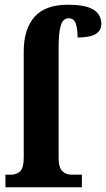

<svg xmlns="http://www.w3.org/2000/svg" viewBox="-20 -789 447 809"><path d="M3 0V-53H26Q50 -53 65 -67.5Q80 -82 80 -125V-573Q80 -666 125 -717.5Q170 -769 266 -769Q324 -769 354.5 -757.5Q385 -746 396 -727.5Q407 -709 407 -689Q407 -660 383 -645.5Q359 -631 307 -631Q307 -666 299.5 -689Q292 -712 269 -712Q246 -712 236.5 -683Q227 -654 227 -588V-125Q227 -83 242.5 -68Q258 -53 282 -53H325V0Z"/></svg>

Font: Noto Serif ExtraCondensed ExtraBold
Style: Regular
Weight: 800
Width: 2
Designer: Monotype Design Team
Foundry: Monotype Imaging Inc.
Version: Version 2.013; ttfautohint (v1.8.4.7-5d5b)